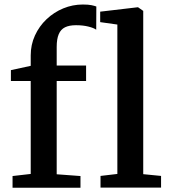

<svg xmlns="http://www.w3.org/2000/svg" viewBox="-20 -852 769 872"><path d="M37 0.5V-52.5L119.5 -62V-484H29.5V-533.5L119.5 -553V-600.5Q119.5 -649 138.8 -691Q158 -733 191.5 -764.8Q225 -796.5 267.5 -814Q310 -831.5 356 -831.5Q381.5 -831.5 395.5 -828.5Q409.5 -825.5 417.5 -822.5L417 -717Q406.5 -725 381.8 -731.2Q357 -737.5 325 -737.5Q294.5 -737.5 275.2 -728Q256 -718.5 246.8 -696.8Q237.5 -675 237.5 -638.5V-554.5H371V-484H237.5V-60.5L345.5 -52.5V0.5ZM513 -62V-740.5L435 -751.5V-799L605 -819H607L630.5 -802.5V-61L711.5 -53V0H436.5V-53Z"/></svg>

Font: Merriweather 20pt SemiBold
Style: Regular
Weight: 600
Version: Version 2.100